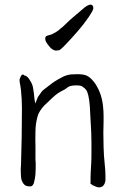

<svg xmlns="http://www.w3.org/2000/svg" viewBox="-20 -794 519 823"><path d="M368 -6Q368 -41 369 -59L371 -94Q372 -111 372 -147V-183Q372 -207 371 -228Q370 -250 368 -282Q367 -313 365 -339Q363 -365 359 -383Q355 -401 349 -409Q345 -415 333 -423Q327 -428 308 -428Q282 -428 272 -421Q259 -410 243 -403Q225 -394 206 -376Q188 -359 169 -341Q147 -317 141 -295Q132 -262 132 -231Q131 -196 132 -166Q132 -136 132 -111Q132 -107 133 -94Q133 -82 133 -75Q133 -61 132 -47Q130 -26 125 -9Q120 5 110 5Q93 5 86 -1Q79 -7 75 -16Q71 -24 70 -36Q69 -48 69 -60Q69 -67 69 -73Q70 -80 70 -86Q72 -147 73 -208.5Q74 -270 74 -332Q74 -350 73 -368Q71 -402 70 -407Q69 -416 67 -428Q64 -442 64 -446Q64 -452 64 -454Q65 -456 68 -464Q69 -469 73 -472Q75 -475 79 -475Q82 -472 85 -470H88L90 -469Q100 -465 110 -447Q118 -435 121 -421Q123 -409 125 -396Q126 -381 128 -368L131 -350L138 -367Q141 -378 148 -386Q155 -396 160 -403Q165 -408 177 -417Q189 -427 203 -437Q217 -447 232 -455.5Q247 -464 254 -467Q268 -473 283 -475Q298 -476 313 -476Q343 -476 357 -467Q372 -458 388 -436Q404 -411 412 -386Q420 -360 422 -335Q424 -316 424 -296Q424 -289 424 -273Q423 -255 423 -225Q423 -201 424 -163.5Q425 -126 429 -89Q432 -64 432 -38Q432 -30 432 -21Q431 -13 428 -6Q425 1 419 5Q411 10 401 9Q397 9 382 2Q378 1 375 -2Q368 -6 368 -6ZM174 -632Q175 -640 189 -643Q199 -645 206 -649Q219 -655 231 -664Q235 -668 240 -672Q245 -676 250 -680Q260 -690 271 -700Q280 -709 291 -718Q313 -737 332 -753Q356 -775 369 -774Q381 -773 380 -757Q378 -747 359 -719Q339 -690 313 -660Q287 -630 263 -605Q238 -578 231 -578Q227 -578 225 -578Q223 -577 220 -577Q204 -578 189 -598Q173 -617 174 -628Z"/></svg>

Font: ToneOZ-Tsuipita-TC
Style: Tsuipita-TC
Weight: 400
Designer: :Jeffrey Xuan (Chih-Lin Hsuan)  :
Foundry: jeffreyx@gmail.com, cjkFonts.io
Version: Version 0.24071